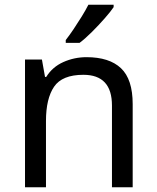

<svg xmlns="http://www.w3.org/2000/svg" viewBox="-20 -786 658 806"><path d="M343 -546Q439 -546 488 -499.5Q537 -453 537 -349V0H450V-343Q450 -472 330 -472Q241 -472 207 -422Q173 -372 173 -278V0H85V-536H156L169 -463H174Q200 -505 246 -525.5Q292 -546 343 -546ZM457 -756Q445 -738 420 -709.5Q395 -681 366.5 -652.5Q338 -624 314 -606H256V-618Q271 -637 288.5 -663Q306 -689 323 -716.5Q340 -744 351 -766H457Z"/></svg>

Font: Noto Sans Hanunoo
Style: Regular
Weight: 400
Designer: Monotype Design Team
Foundry: Monotype Imaging Inc.
Version: Version 2.003; ttfautohint (v1.8.4.7-5d5b)